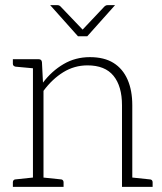

<svg xmlns="http://www.w3.org/2000/svg" viewBox="-20 -726 631 746"><path d="M108 0V-496H130Q142 -496 143 -484L147 -405Q181 -450 227 -477Q273 -504 329 -504Q385 -504 421 -481.5Q457 -459 475.5 -417Q494 -375 494 -317V0H454V-317Q454 -391 421 -431.5Q388 -472 320 -472Q269 -472 226 -445.5Q183 -419 149 -373V0ZM30 0V-18Q30 -23 33 -26Q36 -29 40 -29L116 -37L121 0ZM136 0 140 -37 217 -29Q221 -29 224 -26Q227 -23 227 -18V0ZM481 0 486 -37 562 -29Q567 -29 570 -26Q573 -23 573 -18V0ZM121 -496 116 -460 40 -467Q36 -468 33 -470.5Q30 -473 30 -478V-496ZM427 -706 319 -585H283L175 -706H203Q210 -706 215 -701L301 -611L386 -701Q388 -703 391 -704.5Q394 -706 398 -706Z"/></svg>

Font: Aleo ExtraLight
Style: Regular
Weight: 250
Designer: Alessio Laiso
Foundry: Alessio Laiso
Version: Version 2.001;gftools[0.9.29]